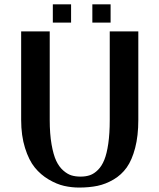

<svg xmlns="http://www.w3.org/2000/svg" viewBox="-20 -843 725 873"><path d="M76.2 0ZM482.9 -740.2ZM220.2 -823.2H303.2V-740.2H220.2ZM399.9 -823.2H482.9V-740.2H399.9ZM479 -700.2H608.9V-297.9Q608.9 -225.1 594.5 -170.2Q580.1 -115.2 556.2 -81.5Q532.2 -47.9 496.6 -26.9Q460.9 -5.9 423.3 2Q385.7 9.8 339.8 9.8Q305.2 9.8 271.5 2.2Q237.8 -5.4 201.4 -26.9Q165 -48.3 138.2 -81.3Q111.3 -114.3 93.8 -170.2Q76.2 -226.1 76.2 -297.9V-700.2H206.1V-297.9Q206.1 -234.4 214.4 -186.8Q222.7 -139.2 235.6 -111.8Q248.5 -84.5 267.8 -67.6Q287.1 -50.8 305.4 -45.4Q323.7 -40 346.2 -40Q370.6 -40 389.4 -46.6Q408.2 -53.2 425.5 -70.6Q442.9 -87.9 454.3 -116.2Q465.8 -144.5 472.4 -190.4Q479 -236.3 479 -297.9Z"/></svg>

Font: Pfennig
Style: Bold
Weight: 700
Version: Version 20120410 ; ttfautohint (v0.8)